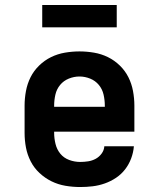

<svg xmlns="http://www.w3.org/2000/svg" viewBox="-20 -745 640 773"><path d="M303 8Q273 8 243.5 3Q214 -2 187.5 -15Q161 -28 139 -48.5Q117 -69 103.5 -95.5Q90 -122 84.5 -151Q79 -180 79 -210V-320Q79 -349 84.5 -378.5Q90 -408 103 -434Q116 -460 137.5 -481Q159 -502 185.5 -515Q212 -528 241.5 -533Q271 -538 300 -538Q329 -538 358.5 -533Q388 -528 414.5 -515Q441 -502 462.5 -481Q484 -460 497 -434Q510 -408 515.5 -378.5Q521 -349 521 -320V-215H198V-210Q198 -188 203.5 -165.5Q209 -143 223 -126Q237 -109 258.5 -101Q280 -93 303 -93Q319 -93 335 -95.5Q351 -98 365 -105.5Q379 -113 389 -126.5Q399 -140 400 -156H519Q517 -131 508 -107Q499 -83 483.5 -63Q468 -43 447 -29Q426 -15 402 -6.5Q378 2 353 5Q328 8 303 8ZM198 -315H402V-320Q402 -342 397 -364Q392 -386 378 -403Q364 -420 343 -428.5Q322 -437 300 -437Q278 -437 257 -428.5Q236 -420 222 -403Q208 -386 203 -364Q198 -342 198 -320ZM150 -635V-725H450V-635Z"/></svg>

Font: Iosevka Curly Slab Extended
Style: Bold
Weight: 700
Width: 7
Monospace: yes
Designer: Belleve Invis
Foundry: Belleve Invis
Version: Version 11.1.0; ttfautohint (v1.8.3)